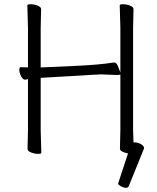

<svg xmlns="http://www.w3.org/2000/svg" viewBox="-20 -720 741 906"><path d="M112 -347Q103 -344 99 -344H98Q88 -344 79.5 -360.5Q71 -377 71 -390Q71 -403 77 -403H78L112 -402V-589L109 -695Q109 -700 125 -700Q141 -700 157.5 -693.5Q174 -687 174 -677L172 -588V-402H177Q178 -402 199.5 -403Q221 -404 334.5 -409Q448 -414 516 -425H519Q531 -425 538 -404L548 -378V-589L545 -695Q545 -700 561 -700Q577 -700 593.5 -693.5Q610 -687 610 -677L608 -588V-106L610 -48H615Q631 -48 645.5 -39.5Q660 -31 660 -21Q660 -19 659 -18L587 160Q585 166 574 166Q563 166 550.5 159Q538 152 538 148V144L584 4Q546 -4 546 -18L548 -107V-368L536 -366L457 -369L434 -368L415 -367Q397 -366 368 -364Q339 -362 306.5 -360.5Q274 -359 229.5 -356Q185 -353 177 -353H172V-105L175 1Q175 6 159.5 6Q144 6 127 -0.5Q110 -7 110 -17L112 -106Z"/></svg>

Font: LXGW WenKai Lite Light
Style: Regular
Weight: 300
Designer: LXGW / Fontworks Inc.
Foundry: LXGW / Fontworks Inc.
Version: Version 1.511; March 25, 2025